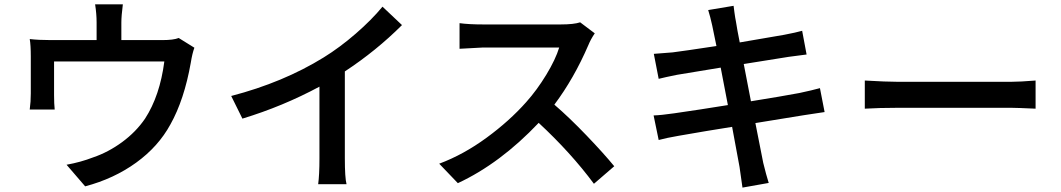

<svg xmlns="http://www.w3.org/2000/svg" viewBox="-20 -812 4894 886"><path d="M546.9 -792Q540 -738.3 540 -708V-627H729.5Q780.3 -627 804.7 -636.7L877 -591.8Q867.2 -565.4 860.4 -522.5Q830.1 -351.6 766.6 -238.3Q710.9 -135.7 608.4 -61.5Q505.9 12.7 373 47.9L287.1 -51.8Q352.5 -63.5 410.2 -85.9Q479.5 -109.4 543.5 -156.2Q607.4 -203.1 649.4 -264.6Q717.8 -370.1 738.3 -528.3H229.5V-373Q229.5 -333 232.4 -306.6H117.2Q122.1 -342.8 122.1 -380.9V-550.8Q122.1 -603.5 117.2 -631.8Q157.2 -627 213.9 -627H425.8V-708Q425.8 -748 418.9 -792Z M1046.9 -369.1Q1287.1 -431.6 1473.6 -546.9Q1547.9 -592.8 1621.6 -656.7Q1695.3 -720.7 1745.1 -781.2L1835 -696.3Q1716.8 -578.1 1571.3 -482.4V-81.1Q1571.3 7.8 1579.1 38.1H1448.2Q1454.1 -4.9 1454.1 -81.1V-412.1Q1285.2 -321.3 1098.6 -264.6Z M2724.6 -658.2Q2706.1 -630.9 2695.3 -604.5Q2628.9 -450.2 2538.1 -329.1Q2607.4 -269.5 2686.5 -187Q2765.6 -104.5 2814.5 -44.9L2720.7 36.1Q2614.3 -107.4 2465.8 -245.1Q2288.1 -57.6 2092.8 33.2L2006.8 -56.6Q2119.1 -98.6 2225.1 -176.3Q2331.1 -253.9 2408.2 -340.8Q2458 -396.5 2501 -467.3Q2543.9 -538.1 2560.5 -592.8H2210Q2206.1 -592.8 2100.6 -586.9V-705.1Q2143.6 -699.2 2210 -699.2H2567.4Q2627.9 -699.2 2657.2 -709Z M3266.6 -694.3Q3257.8 -734.4 3248 -765.6L3365.2 -785.2Q3365.2 -783.2 3369.1 -754.9Q3373 -726.6 3376 -712.9Q3381.8 -674.8 3393.6 -616.2Q3560.5 -644.5 3598.6 -651.4Q3654.3 -662.1 3681.6 -669.9L3702.1 -560.5Q3684.6 -558.6 3620.1 -549.8L3412.1 -516.6Q3428.7 -430.7 3445.3 -344.7Q3585.9 -367.2 3668.9 -382.8Q3728.5 -395.5 3763.7 -405.3L3785.2 -294.9Q3777.3 -293.9 3688.5 -280.3L3465.8 -244.1Q3499 -74.2 3502 -60.5Q3515.6 -4.9 3527.3 32.2L3406.2 53.7Q3393.6 -36.1 3392.6 -42Q3387.7 -71.3 3358.4 -226.6Q3240.2 -208 3112.3 -185.5Q3055.7 -175.8 3019.5 -166L2996.1 -279.3Q3030.3 -280.3 3090.8 -289.1Q3207 -305.7 3338.9 -327.1Q3328.1 -384.8 3305.7 -500Q3108.4 -467.8 3104.5 -466.8Q3050.8 -456.1 3019.5 -448.2L2997.1 -563.5Q3049.8 -567.4 3084 -570.3Q3131.8 -576.2 3286.1 -599.6Q3276.4 -645.5 3266.6 -694.3Z M3970.7 -440.4Q4070.3 -434.6 4119.1 -434.6H4648.4Q4685.5 -434.6 4758.8 -440.4V-310.5Q4672.9 -314.5 4648.4 -314.5H4119.1Q4039.1 -314.5 3970.7 -310.5Z"/></svg>

Font: Min Sans SemiBold
Style: Regular
Weight: 600
Designer: Jinseong-Kim, NotoSansCJK, Nunito
Foundry: Jinseong-Kim
Version: Version 1.400;Glyphs 3.1.2 (3151)